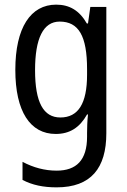

<svg xmlns="http://www.w3.org/2000/svg" viewBox="-20 -567 548 827"><path d="M222 -547C112 -547 46 -448 46 -266C46 -87 110 10 220 10C280 10 323 -17 355 -74H359C356 -48 355 -15 355 5V22C355 123 309 168 224 168C173 168 124 155 77 130V208C119 230 166 240 224 240C372 240 438 157 438 7V-537H369L359 -466H354C322 -522 279 -547 222 -547ZM237 -474C319 -474 355 -412 355 -269V-245C355 -121 317 -61 240 -61C167 -61 131 -126 131 -265C131 -401 166 -474 237 -474Z"/></svg>

Font: Noto Sans Telugu Condensed
Style: Regular
Weight: 400
Width: 3
Designer: Jelle Bosma - Monotype Design Team
Foundry: Monotype Imaging Inc.
Version: Version 2.005